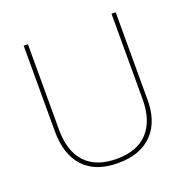

<svg xmlns="http://www.w3.org/2000/svg" viewBox="-117 -748 846 863"><g transform="rotate(-20 306.0 -316.5)"><path d="M525.9 -229Q528.8 -117.7 471.2 -57.1Q413.1 3.9 306.2 3.9Q197.8 3.9 142.1 -56.2Q85.9 -116.7 85.9 -229V-637.2H106V-229Q105.5 -126 156.7 -70.8Q208 -16.1 306.2 -16.1Q403.3 -16.1 454.6 -70.8Q505.9 -126 505.9 -229V-637.2H525.9Z"/></g></svg>

Font: Datalegreya
Style: Thin
Weight: 250
Designer: Figs Lab
Foundry: Figs Lab
Version: Version 1.002;PS 001.002;hotconv 1.0.70;makeotf.lib2.5.58329